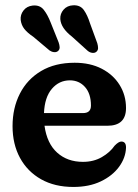

<svg xmlns="http://www.w3.org/2000/svg" viewBox="-20 -711 535 742"><path d="M467 -293.5Q467 -225 395 -225H152Q161.5 -156.5 201 -121Q240.5 -85.5 300.5 -85.5Q342 -85.5 373.5 -103.8Q405 -122 423 -148Q439 -164.5 449.5 -164Q467.5 -163.5 467 -140Q465.5 -101 440 -66.2Q414.5 -31.5 369.5 -10Q324.5 11.5 263.5 11.5Q191.5 11.5 138.8 -18.2Q86 -48 57.2 -101Q28.5 -154 28.5 -223.5Q28.5 -293.5 56.8 -349Q85 -404.5 138.8 -436.5Q192.5 -468.5 268.5 -468.5Q328.5 -468.5 373 -445.5Q417.5 -422.5 442.2 -382.8Q467 -343 467 -293.5ZM250 -400.5Q208.5 -400.5 180.5 -367.8Q152.5 -335 150 -274H301Q331.5 -274 331.5 -303Q331.5 -349 308.5 -374.8Q285.5 -400.5 250 -400.5ZM328 -620.5 356 -544Q359 -533.5 359 -525Q359 -516.5 352 -510.5Q345.5 -505.5 336.2 -506.8Q327 -508 319 -514.5L257.5 -570Q215.5 -602.5 213 -637.5Q212 -658 225.8 -673.8Q239.5 -689.5 262.5 -690.5Q290 -692 304 -672.2Q318 -652.5 328 -620.5ZM176 -623.5 206.5 -547.5Q210 -537.5 210.5 -528.8Q211 -520 204.5 -514Q198 -508.5 188.8 -509.5Q179.5 -510.5 171.5 -516L108.5 -569Q85.5 -584.5 74 -599.2Q62.5 -614 60 -633.5Q58 -654 70.8 -670.5Q83.5 -687 106 -689.5Q133.5 -692.5 148.8 -673.5Q164 -654.5 176 -623.5Z"/></svg>

Font: Fraunces 72pt S100 SemiBold
Style: Regular
Weight: 600
Version: Version 1.000; ttfautohint (v1.8.3)